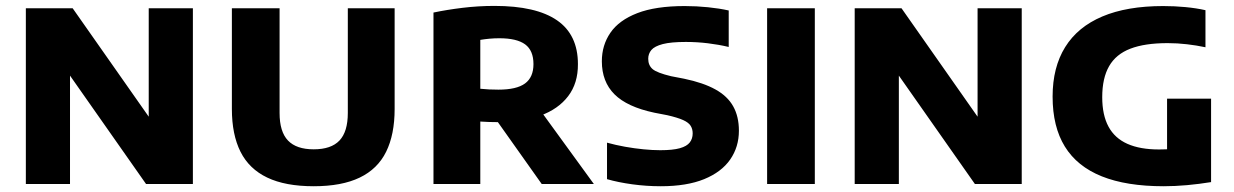

<svg xmlns="http://www.w3.org/2000/svg" viewBox="-20 -623 4178 650"><path d="M67.5 0V-595H226L507 -194.5H483.5V-595H633V0H474.5L193.5 -400.5H217V0Z M1042 7.5Q946 7.5 884.8 -21.8Q823.5 -51 794.2 -109.2Q765 -167.5 765 -254V-595H926.5V-240.5Q926.5 -177 955 -147.2Q983.5 -117.5 1042 -117.5Q1101 -117.5 1129.2 -147.2Q1157.5 -177 1157.5 -240.5V-595H1316V-254Q1316 -167.5 1287.2 -109.2Q1258.5 -51 1197.8 -21.8Q1137 7.5 1042 7.5Z M1447.5 0V-580.5Q1492.5 -590 1545.8 -596.5Q1599 -603 1654 -603Q1795 -603 1865.8 -554.2Q1936.5 -505.5 1936.5 -406Q1937 -341.5 1903.5 -297.5Q1870 -253.5 1809.2 -231.5Q1748.5 -209.5 1666.5 -209.5Q1651 -209.5 1636 -210Q1621 -210.5 1606 -211.5V0ZM1814 0 1620.5 -273H1792L1990.5 0ZM1667.5 -319.5Q1729 -319.5 1757.5 -340.5Q1786 -361.5 1786 -406Q1786 -452 1757.8 -472.8Q1729.5 -493.5 1670.5 -493.5Q1653.5 -493.5 1637.2 -492Q1621 -490.5 1606 -488V-322.5Q1623.5 -321 1636.5 -320.2Q1649.5 -319.5 1667.5 -319.5Z M2217 7.5Q2168.5 7.5 2120.8 1Q2073 -5.5 2035 -16.5V-140Q2064 -132 2096 -126.2Q2128 -120.5 2158.8 -117.5Q2189.5 -114.5 2215.5 -114.5Q2257.5 -114.5 2281.5 -121.2Q2305.5 -128 2315.2 -140.8Q2325 -153.5 2325 -171.5Q2325 -186 2318.2 -197Q2311.5 -208 2292.8 -216.5Q2274 -225 2239 -233L2195 -241.5Q2103 -261 2060.2 -303.8Q2017.5 -346.5 2017.5 -415.5Q2017.5 -470 2046.5 -512.2Q2075.5 -554.5 2137.5 -578.5Q2199.5 -602.5 2298 -602.5Q2338 -602.5 2377 -598.5Q2416 -594.5 2447 -587.5V-464Q2413.5 -472 2376.5 -476.5Q2339.5 -481 2302 -481Q2251.5 -481 2223.8 -473.8Q2196 -466.5 2185.2 -453.8Q2174.5 -441 2174.5 -424Q2174.5 -402 2189.2 -389.2Q2204 -376.5 2252 -365L2296 -356.5Q2361 -343 2402 -320.2Q2443 -297.5 2462.2 -263Q2481.5 -228.5 2481.5 -180.5Q2481.5 -125.5 2452 -83Q2422.5 -40.5 2363.8 -16.5Q2305 7.5 2217 7.5Z M2577 0V-595H2738.5V0Z M2873.5 0V-595H3032L3313 -194.5H3289.5V-595H3439V0H3280.5L2999.5 -400.5H3023V0Z M3919.5 7.5Q3793.5 7.5 3710 -26Q3626.5 -59.5 3585 -126.8Q3543.5 -194 3543.5 -296Q3543.5 -395 3586 -463.5Q3628.5 -532 3711.8 -567.2Q3795 -602.5 3918 -602.5Q3956.5 -602.5 3993.2 -599Q4030 -595.5 4061 -588.5V-463Q4030.5 -469.5 3998.2 -473.2Q3966 -477 3933 -477Q3855.5 -477 3806.8 -458.2Q3758 -439.5 3734.8 -399Q3711.5 -358.5 3711.5 -294Q3711.5 -233.5 3732.8 -194.2Q3754 -155 3796.8 -136Q3839.5 -117 3904 -117Q3927 -117 3953 -119Q3979 -121 3999.5 -124L3931 -68V-289H4080V-6.5Q4040 0 3998.8 3.8Q3957.5 7.5 3919.5 7.5Z"/></svg>

Font: Encode Sans SC
Style: Bold
Weight: 700
Version: Version 3.002